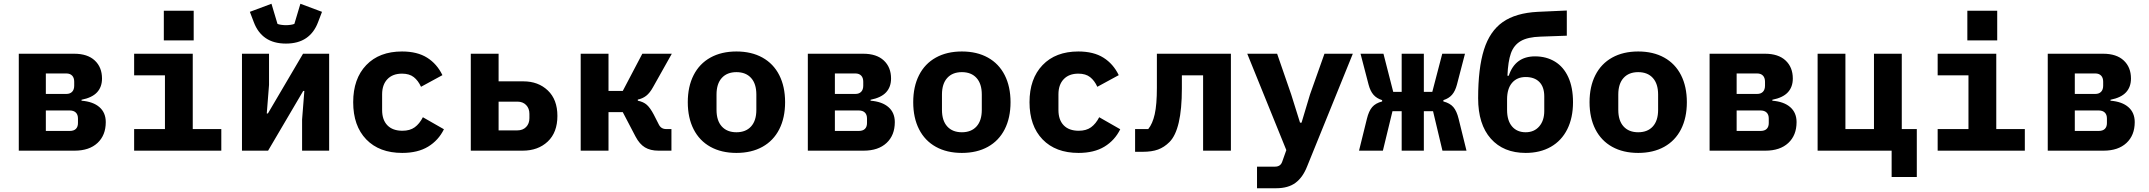

<svg xmlns="http://www.w3.org/2000/svg" viewBox="-20 -802 11440 1022"><path d="M80 -516H375Q446 -516 484.5 -480Q523 -444 523 -384Q523 -339 496.5 -310.5Q470 -282 414 -271V-266Q476 -261 509.5 -231.5Q543 -202 543 -152Q543 -82 499 -41Q455 0 377 0H80ZM351 -105Q373 -105 384 -116Q395 -127 395 -147V-171Q395 -192 383.5 -203Q372 -214 351 -214H224V-105ZM333 -302Q353 -302 364 -313.5Q375 -325 375 -346V-367Q375 -388 364 -399.5Q353 -411 333 -411H224V-302Z M694 -115H858V-401H694V-516H1006V-115H1158V0H694ZM1011 -745V-587H852V-745Z M1268 -516H1412V-350L1400 -198H1406L1593 -516H1732V0H1588V-166L1600 -318H1594L1407 0H1268ZM1331 -684 1310 -739 1425 -782 1457 -675Q1463 -672 1476 -670Q1489 -668 1502 -668Q1515 -668 1528 -670Q1541 -672 1547 -675L1579 -782L1694 -739L1673 -684Q1652 -628 1609.5 -599Q1567 -570 1502 -570Q1437 -570 1394.5 -599Q1352 -628 1331 -684Z M1860 -258Q1860 -383 1929.5 -455.5Q1999 -528 2120 -528Q2201 -528 2253.5 -495Q2306 -462 2335 -402L2221 -340Q2206 -373 2182.5 -391.5Q2159 -410 2120 -410Q2070 -410 2042 -380.5Q2014 -351 2014 -300V-216Q2014 -164 2042 -135Q2070 -106 2122 -106Q2162 -106 2187.5 -124.5Q2213 -143 2231 -178L2343 -114Q2314 -55 2259 -21.5Q2204 12 2121 12Q1999 12 1929.5 -60Q1860 -132 1860 -258Z M2486 -516H2634V-369H2766Q2845 -369 2896 -320.5Q2947 -272 2947 -185Q2947 -97 2895.5 -48.5Q2844 0 2762 0H2486ZM2734 -108Q2763 -108 2780.5 -126Q2798 -144 2798 -173V-196Q2798 -225 2780.5 -243Q2763 -261 2734 -261H2634V-108Z M3071 -516H3219V-318H3295L3399 -516H3556L3456 -338Q3439 -307 3419.5 -292Q3400 -277 3375 -272V-266Q3405 -260 3423 -244Q3441 -228 3460 -192L3487 -139Q3499 -115 3526 -115H3554V0H3485Q3442 0 3413 -17.5Q3384 -35 3363 -75L3295 -205H3219V0H3071Z M3641 -258Q3641 -341 3672 -402Q3703 -463 3761.5 -495.5Q3820 -528 3900 -528Q3980 -528 4038.5 -495.5Q4097 -463 4128 -402Q4159 -341 4159 -258Q4159 -175 4128 -114Q4097 -53 4038.5 -20.5Q3980 12 3900 12Q3820 12 3761.5 -20.5Q3703 -53 3672 -114Q3641 -175 3641 -258ZM4006 -217V-299Q4006 -356 3978 -387Q3950 -418 3900 -418Q3850 -418 3822 -387Q3794 -356 3794 -299V-217Q3794 -160 3822 -129Q3850 -98 3900 -98Q3950 -98 3978 -129Q4006 -160 4006 -217Z M4280 -516H4575Q4646 -516 4684.5 -480Q4723 -444 4723 -384Q4723 -339 4696.5 -310.5Q4670 -282 4614 -271V-266Q4676 -261 4709.5 -231.5Q4743 -202 4743 -152Q4743 -82 4699 -41Q4655 0 4577 0H4280ZM4551 -105Q4573 -105 4584 -116Q4595 -127 4595 -147V-171Q4595 -192 4583.5 -203Q4572 -214 4551 -214H4424V-105ZM4533 -302Q4553 -302 4564 -313.5Q4575 -325 4575 -346V-367Q4575 -388 4564 -399.5Q4553 -411 4533 -411H4424V-302Z M4841 -258Q4841 -341 4872 -402Q4903 -463 4961.5 -495.5Q5020 -528 5100 -528Q5180 -528 5238.5 -495.5Q5297 -463 5328 -402Q5359 -341 5359 -258Q5359 -175 5328 -114Q5297 -53 5238.5 -20.5Q5180 12 5100 12Q5020 12 4961.5 -20.5Q4903 -53 4872 -114Q4841 -175 4841 -258ZM5206 -217V-299Q5206 -356 5178 -387Q5150 -418 5100 -418Q5050 -418 5022 -387Q4994 -356 4994 -299V-217Q4994 -160 5022 -129Q5050 -98 5100 -98Q5150 -98 5178 -129Q5206 -160 5206 -217Z M5460 -258Q5460 -383 5529.5 -455.5Q5599 -528 5720 -528Q5801 -528 5853.5 -495Q5906 -462 5935 -402L5821 -340Q5806 -373 5782.5 -391.5Q5759 -410 5720 -410Q5670 -410 5642 -380.5Q5614 -351 5614 -300V-216Q5614 -164 5642 -135Q5670 -106 5722 -106Q5762 -106 5787.5 -124.5Q5813 -143 5831 -178L5943 -114Q5914 -55 5859 -21.5Q5804 12 5721 12Q5599 12 5529.5 -60Q5460 -132 5460 -258Z M6022 -115H6092Q6115 -143 6126.5 -194Q6138 -245 6138 -335V-516H6532V0H6384V-401H6271V-331Q6271 -112 6205 -46Q6177 -18 6144 -6Q6111 6 6063 6H6022Z M7030 -516H7181L6938 83Q6915 142 6876 171Q6837 200 6773 200H6671V85H6767Q6796 85 6805 59L6827 -3L6619 -516H6778L6853 -299L6900 -149H6908L6953 -299Z M7441 -210H7392L7341 0H7214L7256 -170Q7266 -211 7284 -232Q7302 -253 7337 -262V-269Q7308 -278 7291 -297.5Q7274 -317 7265 -351L7222 -516H7344L7396 -313H7441V-516H7559V-313H7604L7657 -516H7778L7735 -351Q7726 -317 7709 -297.5Q7692 -278 7663 -269V-262Q7698 -253 7716 -232Q7734 -211 7744 -170L7786 0H7658L7608 -210H7559V0H7441Z M7848 -279Q7848 -439 7879 -537.5Q7910 -636 7979 -684.5Q8048 -733 8165 -739L8320 -746V-612L8180 -607Q8112 -605 8075 -583.5Q8038 -562 8022.5 -518.5Q8007 -475 8004 -399H8011Q8045 -502 8151 -502Q8211 -502 8257 -474Q8303 -446 8328 -391Q8353 -336 8353 -258Q8353 -175 8322.5 -114Q8292 -53 8235 -20.5Q8178 12 8101 12Q7983 12 7915.5 -64Q7848 -140 7848 -279ZM8200 -211V-289Q8200 -339 8174 -365.5Q8148 -392 8101 -392Q8055 -392 8028.5 -361Q8002 -330 8002 -273V-217Q8002 -160 8028.5 -129Q8055 -98 8101 -98Q8146 -98 8173 -129Q8200 -160 8200 -211Z M8441 -258Q8441 -341 8472 -402Q8503 -463 8561.5 -495.5Q8620 -528 8700 -528Q8780 -528 8838.5 -495.5Q8897 -463 8928 -402Q8959 -341 8959 -258Q8959 -175 8928 -114Q8897 -53 8838.5 -20.5Q8780 12 8700 12Q8620 12 8561.5 -20.5Q8503 -53 8472 -114Q8441 -175 8441 -258ZM8806 -217V-299Q8806 -356 8778 -387Q8750 -418 8700 -418Q8650 -418 8622 -387Q8594 -356 8594 -299V-217Q8594 -160 8622 -129Q8650 -98 8700 -98Q8750 -98 8778 -129Q8806 -160 8806 -217Z M9080 -516H9375Q9446 -516 9484.5 -480Q9523 -444 9523 -384Q9523 -339 9496.5 -310.5Q9470 -282 9414 -271V-266Q9476 -261 9509.5 -231.5Q9543 -202 9543 -152Q9543 -82 9499 -41Q9455 0 9377 0H9080ZM9351 -105Q9373 -105 9384 -116Q9395 -127 9395 -147V-171Q9395 -192 9383.5 -203Q9372 -214 9351 -214H9224V-105ZM9333 -302Q9353 -302 9364 -313.5Q9375 -325 9375 -346V-367Q9375 -388 9364 -399.5Q9353 -411 9333 -411H9224V-302Z M10049 0H9655V-516H9803V-115H9955V-516H10103V-115H10183V140H10049Z M10294 -115H10458V-401H10294V-516H10606V-115H10758V0H10294ZM10611 -745V-587H10452V-745Z M10880 -516H11175Q11246 -516 11284.5 -480Q11323 -444 11323 -384Q11323 -339 11296.5 -310.5Q11270 -282 11214 -271V-266Q11276 -261 11309.5 -231.5Q11343 -202 11343 -152Q11343 -82 11299 -41Q11255 0 11177 0H10880ZM11151 -105Q11173 -105 11184 -116Q11195 -127 11195 -147V-171Q11195 -192 11183.5 -203Q11172 -214 11151 -214H11024V-105ZM11133 -302Q11153 -302 11164 -313.5Q11175 -325 11175 -346V-367Q11175 -388 11164 -399.5Q11153 -411 11133 -411H11024V-302Z"/></svg>

Font: iA Writer Mono V
Style: Regular
Weight: 400
Designer: Mike Abbink, Paul van der Laan, Pieter van Rosmalen
Foundry: Bold Monday
Version: Version 2.000